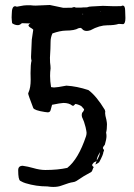

<svg xmlns="http://www.w3.org/2000/svg" viewBox="-20 -736 530 758"><path d="M306.2 -681.2 305.2 -680.7 305.7 -680.2 306.2 -679.2 308.6 -680.7 306.6 -681.6ZM361.8 -102.1Q373.5 -120.6 375 -135.3Q361.8 -114.7 361.8 -102.5ZM374.5 -691.9 375 -690.9H376.5L377.4 -691.4ZM448.2 -641.6Q432.6 -636.2 403.8 -636.2Q372.6 -636.2 337.4 -616.7Q328.1 -613.8 322.8 -613.8Q309.6 -613.8 303.7 -622.6Q302.7 -624 297.4 -626Q290 -625 289.6 -624.5Q274.4 -615.2 239.7 -615.2Q216.8 -614.7 187 -604Q179.7 -587.9 179.7 -571.3Q179.7 -546.9 177.2 -507.8Q177.2 -487.3 179.2 -476.1Q179.7 -472.2 179.7 -466.3Q177.7 -451.7 177.7 -436.5Q177.7 -415 181.6 -392.1Q190.4 -390.6 192.9 -390.6Q204.6 -390.6 242.2 -397.9Q283.2 -395.5 329.1 -380.4Q360.4 -357.4 393.6 -302.7Q395.5 -298.3 395.5 -296.4L395 -289.1Q395 -281.7 399.9 -263.7Q402.3 -251 402.3 -245.6Q402.3 -224.6 398.9 -212.4Q400.4 -206.1 400.4 -198.7Q400.4 -187 394 -165Q386.2 -155.3 386.2 -152.3Q386.7 -148.4 388.7 -146.7Q390.6 -145 390.6 -142.1Q390.6 -139.6 388.2 -136.2Q388.2 -126.5 371.6 -95.7Q370.6 -93.8 356.4 -86.4L361.3 -100.1L350.6 -94.7Q343.8 -87.4 343.8 -85Q343.8 -80.6 350.1 -76.2L347.7 -72.3Q343.8 -59.6 340.3 -57.1Q310.5 -41.5 281.7 -21.5Q275.4 -17.6 267.1 -16.6Q256.3 -15.6 223.1 -3.4Q209.5 2 190.4 2Q179.7 2 167 0Q122.6 0 81.1 -12.7Q72.3 -15.1 60.1 -22Q51.8 -26.4 51.8 -64Q51.8 -81.5 69.8 -81.5Q90.3 -78.6 110.4 -72.8Q137.2 -64.9 158.7 -64.9Q208 -64.9 245.6 -73.2Q289.6 -107.9 319.8 -198.7Q321.8 -205.6 321.8 -211.9Q321.8 -215.8 317.9 -233.9Q311 -259.8 306.9 -266.8Q302.7 -273.9 302.7 -281.2Q302.7 -285.6 304.2 -290.5Q312 -298.8 312 -304.7Q307.1 -309.6 305.2 -312.5Q301.8 -318.8 284.7 -324.2Q284.2 -324.7 277.8 -325.7L270 -318.4Q266.1 -318.4 265.6 -318.8Q252.9 -329.6 230.5 -329.6Q218.3 -329.1 185.5 -322.3L179.7 -300.8Q177.2 -292.5 168.5 -292.5Q166 -292.5 156.7 -293.9Q115.7 -300.3 111.3 -309.6Q91.3 -361.8 91.3 -366.2Q91.3 -368.7 92.8 -371.6Q101.1 -389.6 101.1 -421.4L100.6 -447.8Q100.6 -481.9 104.5 -496.6Q102.5 -502.9 102.5 -511.2L105.5 -579.6L111.3 -618.7Q109.4 -621.1 103.5 -625Q93.3 -630.4 92.3 -635.7Q94.7 -641.1 96.2 -641.1Q98.1 -642.6 100.1 -643.6H93.8Q78.1 -643.6 66.4 -644.5Q58.1 -636.7 50.8 -636.7Q38.1 -636.7 27.8 -644.5Q27.3 -650.4 26.6 -656.2Q25.9 -662.1 25.9 -667L26.4 -679.7Q26.4 -711.4 39.6 -711.4Q42.5 -711.4 46.4 -709.5L73.7 -714.4Q80.1 -715.3 100.1 -715.3Q110.4 -713.9 120.6 -713.9L176.8 -716.3L230 -705.1L263.7 -705.6Q269.5 -708 273.4 -708Q275.9 -708 278.8 -706.1H301.3Q306.6 -707 323.2 -707Q332 -710.4 340.3 -710.4L386.2 -712.9L430.2 -711.4L458.5 -711.9Q461.9 -713.9 464.4 -713.9Q474.1 -713.9 474.1 -693.8L475.1 -665Q475.1 -642.6 466.3 -640.6L451.2 -641.6Z"/></svg>

Font: Kurland
Style: Regular
Weight: 400
Designer: GGBot
Version: 0.22